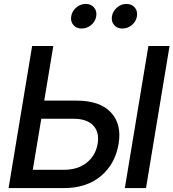

<svg xmlns="http://www.w3.org/2000/svg" viewBox="-20 -963 888 983"><path d="M206.5 -447.8H373Q490.2 -447.8 547.1 -388.2Q604 -328.6 587.4 -227.1Q569.8 -122.6 496.1 -61.3Q422.4 0 307.1 0H23.9L144.5 -727.5H252.9ZM191.4 -355 147.9 -93.8H309.1Q377.4 -93.8 423.6 -129.9Q469.7 -166 480 -227.5Q489.7 -286.1 457.3 -320.6Q424.8 -355 356.4 -355ZM848.1 -727.5 727.5 0H619.1L739.7 -727.5ZM606.9 -816.9Q579.6 -816.9 564.2 -835Q548.8 -853 553.2 -879.9Q557.6 -906.2 579.1 -924.6Q600.6 -942.9 627.4 -942.9Q654.3 -942.9 669.9 -924.6Q685.5 -906.2 681.2 -879.9Q676.8 -853 655.3 -835Q633.8 -816.9 606.9 -816.9ZM397.9 -816.9Q371.1 -816.9 355.7 -835Q340.3 -853 344.7 -879.9Q349.1 -906.2 370.6 -924.6Q392.1 -942.9 418.9 -942.9Q445.8 -942.9 461.4 -924.6Q477.1 -906.2 472.7 -879.9Q468.3 -853 446.8 -835Q425.3 -816.9 397.9 -816.9Z"/></svg>

Font: Inter Display Medium
Style: Italic
Weight: 500
Italic angle: -9.39999°
Designer: Rasmus Andersson
Foundry: rsms
Version: Version 4.000;git-a52131595